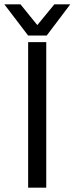

<svg xmlns="http://www.w3.org/2000/svg" viewBox="-53 -860 342 880"><path d="M76 0V-667H159V0ZM269 -840 161 -697H76L-33 -840H41L118 -745L196 -840Z"/></svg>

Font: Epunda Sans
Style: Regular
Weight: 400
Designer: Simon Atzbach
Foundry: typofactur
Version: Version 2.204; ttfautohint (v1.8.4.7-5d5b)